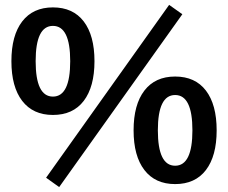

<svg xmlns="http://www.w3.org/2000/svg" viewBox="-20 -741 928 781"><path d="M195.3 -273.4Q114.3 -273.4 70.3 -330.6Q26.4 -387.7 26.4 -492.2Q26.4 -596.7 70.3 -653.8Q114.3 -710.9 195.3 -710.9Q276.9 -710.9 320.6 -653.8Q364.3 -596.7 364.3 -492.2Q364.3 -387.7 320.6 -330.6Q276.9 -273.4 195.3 -273.4ZM195.3 -348.1Q265.6 -348.1 265.6 -492.2Q265.6 -635.7 195.3 -635.7Q125 -635.7 125 -492.2Q125 -348.1 195.3 -348.1ZM220.7 20 167.5 -18.1 668 -721.2 721.7 -683.1ZM692.4 7.8Q611.3 7.8 567.4 -49.3Q523.4 -106.4 523.4 -210.9Q523.4 -315.4 567.4 -372.6Q611.3 -429.7 692.4 -429.7Q773.9 -429.7 817.6 -372.6Q861.3 -315.4 861.3 -210.9Q861.3 -106.4 817.6 -49.3Q773.9 7.8 692.4 7.8ZM692.4 -66.9Q762.7 -66.9 762.7 -210.9Q762.7 -354.5 692.4 -354.5Q622.1 -354.5 622.1 -210.9Q622.1 -66.9 692.4 -66.9Z"/></svg>

Font: Schibsted Grotesk SemiBold
Style: Regular
Weight: 600
Designer: Bakken & Baeck AS, Henrik Kongsvoll
Foundry: Schibsted ASA
Version: Version 1.100;gftools[0.9.25]